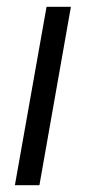

<svg xmlns="http://www.w3.org/2000/svg" viewBox="-20 -546 253 566"><path d="M23.9 0 117.2 -525.9H189L96.2 0Z"/></svg>

Font: Archivo Light
Style: Italic
Weight: 300
Italic angle: -10°
Designer: Hector Gatti
Foundry: Omnibus-Type
Version: Version 2.001